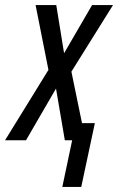

<svg xmlns="http://www.w3.org/2000/svg" viewBox="-66 -556 468 761"><path d="M181 185H256L310 -68H259L217 -272L382 -536H299L188 -345L157 -536H75L126 -279L-46 0H37L156 -205L191 0H220Z"/></svg>

Font: Noto Sans ExtraCondensed
Style: Italic
Weight: 400
Width: 2
Italic angle: -12°
Designer: Monotype Design Team
Foundry: Monotype Imaging Inc.
Version: Version 2.013